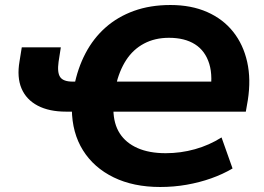

<svg xmlns="http://www.w3.org/2000/svg" viewBox="-20 -736 1056 767"><path d="M620 11Q513 11 434 -27.5Q355 -66 311.5 -135.5Q268 -205 267 -300L291 -290H244Q176 -290 130.5 -314Q85 -338 66 -382.5Q47 -427 58 -491L67 -547H223L214 -489Q208 -446 220.5 -428Q233 -410 270 -410H303L276 -390Q290 -463 321.5 -523Q353 -583 401.5 -626Q450 -669 515 -692.5Q580 -716 661 -716Q744 -716 807.5 -688Q871 -660 911.5 -609Q952 -558 967.5 -488.5Q983 -419 970 -336L962 -290H414L433 -297Q434 -241 458.5 -203Q483 -165 529.5 -144.5Q576 -124 642 -124Q702 -124 759 -140Q816 -156 865 -187L909 -63Q870 -40 823.5 -23.5Q777 -7 725.5 2Q674 11 620 11ZM655 -585Q599 -585 555.5 -562Q512 -539 484 -496Q456 -453 442 -391L419 -410H860L817 -352Q832 -429 816 -481Q800 -533 759 -559Q718 -585 655 -585Z"/></svg>

Font: Nunito Sans 9pt ExtraBold
Style: Italic
Weight: 800
Italic angle: -9°
Version: Version 3.101;gftools[0.9.27]